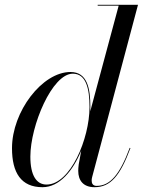

<svg xmlns="http://www.w3.org/2000/svg" viewBox="-20 -770 595 800"><path d="M356.5 -324C356.5 -401.5 344 -470 273.5 -470C156 -470 30 -305.5 30 -152.5C30 -50 68 10 157 10C228 10 284 -58.5 318.5 -142.5L308 -85C306.5 -74.5 306 -63 306 -58C306 -18 327 10 374 10C441 10 480.5 -38 523.5 -153L520.5 -154C478.5 -41.5 438.5 4.5 382.5 4.5C367 4.5 362 -6 362 -16.5C362 -21 362 -26.5 364 -32.5L555 -750H387V-746.5H474.5L356 -306C356.5 -312.5 356.5 -318.5 356.5 -324ZM353 -324C353 -192.5 273.5 -1 174 -1C132.5 -1 106.5 -38 106.5 -117.5C106.5 -246.5 197 -463 283.5 -463C338.5 -463 353 -401.5 353 -324Z"/></svg>

Font: Bodoni* 48pt
Style: Italic
Weight: 400
Italic angle: -13°
Version: Version 2.3